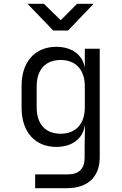

<svg xmlns="http://www.w3.org/2000/svg" viewBox="-20 -805 640 1005"><path d="M470 -785H383L298 -699L210 -785H124L259 -645H336ZM424 -450C413 -518 356 -560 275 -560C163 -560 93 -481 93 -357V-240C93 -115 163 -36 275 -36C357 -36 414 -79 424 -149H425L423 -45V19C423 79 394 108 331 108H164V180H331C440 180 502 120 502 19V-550H424ZM298 -105C218 -105 172 -155 172 -243V-353C172 -441 218 -491 298 -491C376 -491 424 -440 424 -353V-243C424 -156 376 -105 298 -105Z"/></svg>

Font: Tekne LDO Light
Style: Regular
Weight: 300
Monospace: yes
Designer: Alessio Laiso, Mario Rullo, Paolo Rosset
Foundry: Alessio Laiso
Version: Version 1.000;hotconv 1.0.109;makeotfexe 2.5.65596